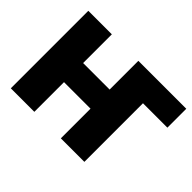

<svg xmlns="http://www.w3.org/2000/svg" viewBox="-137 -970 1235 1235"><g transform="rotate(45 480.5 -352.5)"><path d="M58.1 0V-705.1H272V-443.8H513.2V-705.1H949.2V-533.2H727.1V0H513.2V-270H272V0Z"/></g></svg>

Font: Mulish ExtraBlack
Style: Regular
Weight: 1000
Designer: Vernon Adams
Foundry: Vernon Adams
Version: Version 3.603; ttfautohint (v1.8.3)